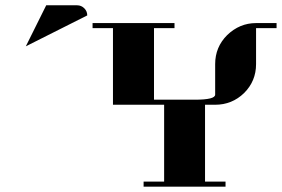

<svg xmlns="http://www.w3.org/2000/svg" viewBox="-20 -702 1060 722"><path d="M77.1 -527.8 153.8 -682.1H270Q285.6 -682.1 296.9 -670.9Q308.1 -659.7 308.1 -644ZM328.1 -596.2V-615.2H636.2V-596.2H559.1V-327.1H712.9Q789.1 -327.1 789.1 -346.2V-460.9Q789.1 -524.9 834 -569.8Q880.9 -615.2 942.9 -615.2H1020V-596.2H942.9V-460.9Q942.9 -397 897.9 -352.1Q852.5 -308.1 789.1 -308.1H751V-19H828.1V0H520V-19H597.2V-308.1H404.8V-596.2Z"/></svg>

Font: Hjet
Style: Regular
Weight: 400
Designer: T. Christopher White
Version: Version 1.2